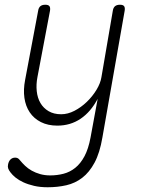

<svg xmlns="http://www.w3.org/2000/svg" viewBox="-20 -580 640 810"><path d="M362 0 392 -163Q363 -108 320 -79Q277 -50 222 -50Q182 -50 152.5 -65Q123 -80 105.5 -106Q88 -132 83 -167Q78 -202 86 -243L141 -535Q143 -548 150.5 -554Q158 -560 171 -560Q184 -560 188.5 -554Q193 -548 191 -535L138 -255Q132 -224 135 -195.5Q138 -167 150.5 -145.5Q163 -124 185 -111Q207 -98 238 -98Q266 -98 294 -112.5Q322 -127 346 -150Q370 -173 387 -201Q404 -229 408 -255L456 -535Q458 -548 465.5 -554Q473 -560 486 -560Q499 -560 503.5 -554Q508 -548 506 -535L412 0Q401 65 379 106Q357 147 327 170Q297 193 260 201.5Q223 210 181 210Q149 210 123.5 204Q98 198 78.5 189Q59 180 45.5 169Q32 158 24 147Q17 138 14.5 130.5Q12 123 14 114Q15 108 17.5 102.5Q20 97 24 93Q28 89 33 87Q38 85 44 85Q49 85 54 87Q59 89 65 97Q74 108 86 119.5Q98 131 114 140Q130 149 149.5 154.5Q169 160 192 160Q221 160 248 153Q275 146 297.5 128Q320 110 336.5 79Q353 48 362 0Z"/></svg>

Font: Maple Mono NL Thin
Style: Italic
Weight: 250
Italic angle: -10°
Monospace: yes
Designer: subframe7536
Version: Version 7.000